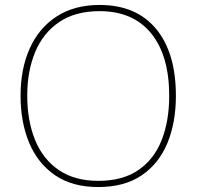

<svg xmlns="http://www.w3.org/2000/svg" viewBox="-20 -745 794 775"><path d="M690 -358Q690 -250 655.5 -167Q621 -84 551.5 -37Q482 10 376 10Q272 10 202.5 -37.5Q133 -85 98 -168Q63 -251 63 -359Q63 -467 100 -549.5Q137 -632 208.5 -678.5Q280 -725 382 -725Q530 -725 610 -628.5Q690 -532 690 -358ZM90 -359Q90 -259 121 -181.5Q152 -104 216 -59.5Q280 -15 377 -15Q475 -15 538.5 -58.5Q602 -102 632.5 -179.5Q663 -257 663 -358Q663 -521 590 -610.5Q517 -700 382 -700Q284 -700 219 -656Q154 -612 122 -535Q90 -458 90 -359Z"/></svg>

Font: Noto Sans Devanagari Thin
Style: Regular
Weight: 100
Designer: Jelle Bosma - Monotype Design Team
Foundry: Monotype Imaging Inc.
Version: Version 2.004; ttfautohint (v1.8.4.7-5d5b)